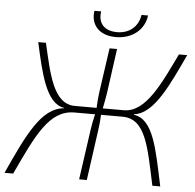

<svg xmlns="http://www.w3.org/2000/svg" viewBox="-58 -936 1009 995"><g transform="rotate(5 446.5 -438.5)"><path d="M515 -751C602 -751 663 -804 672 -877H638C628 -813 581 -777 519 -777C455 -777 418 -813 428 -877H393C382 -804 428 -751 515 -751ZM644 -358V-361C749 -372 820 -538 892 -690H849C774 -536 705 -377 590 -377H480C486 -405 490 -428 495 -458L527 -690H488L455 -460C451 -429 449 -405 448 -377H335C221 -377 193 -536 157 -690H117C151 -538 184 -375 281 -362L280 -360C163 -351 95 -204 2 0H47C145 -210 206 -343 336 -343H443C436 -314 431 -289 427 -261L390 0H430L466 -259C470 -287 473 -314 474 -343H585C707 -343 728 -200 771 0H812C771 -193 746 -344 644 -358Z"/></g></svg>

Font: Exo 2 Extra Light
Style: Italic
Weight: 250
Italic angle: -8°
Designer: Natanael Gama
Version: Version 1.001;PS 001.001;hotconv 1.0.88;makeotf.lib2.5.64775